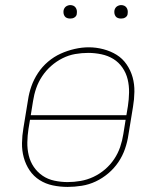

<svg xmlns="http://www.w3.org/2000/svg" viewBox="-20 -727 640 755"><path d="M246 8Q216 8 187.5 2Q159 -4 135.5 -19Q112 -34 96.5 -57Q81 -80 73.5 -107.5Q66 -135 66.5 -164.5Q67 -194 72 -223L90 -333Q94 -361 103.5 -388Q113 -415 129.5 -440Q146 -465 169 -484.5Q192 -504 218.5 -516Q245 -528 273.5 -534.5Q302 -541 329 -541Q358 -541 386.5 -533.5Q415 -526 438.5 -511.5Q462 -497 478 -473.5Q494 -450 501.5 -423Q509 -396 508.5 -366Q508 -336 503 -307L485 -197Q481 -169 471.5 -141.5Q462 -114 445.5 -89.5Q429 -65 406 -45.5Q383 -26 356.5 -13.5Q330 -1 301.5 3.5Q273 8 246 8ZM477 -274 483 -310Q487 -336 487.5 -363Q488 -390 482 -415Q476 -440 461.5 -461Q447 -482 426 -495Q405 -508 379 -513.5Q353 -519 327 -519Q301 -519 275.5 -514.5Q250 -510 226 -498Q202 -486 181.5 -468Q161 -450 146 -427.5Q131 -405 122.5 -380.5Q114 -356 110 -330L101 -274ZM246 -11Q271 -11 297 -15.5Q323 -20 347.5 -31.5Q372 -43 393 -61Q414 -79 429 -101.5Q444 -124 452.5 -149Q461 -174 465 -200L474 -256H98L92 -220Q88 -194 87.5 -167.5Q87 -141 93 -116Q99 -91 113 -70.5Q127 -50 147.5 -36Q168 -22 194 -16.5Q220 -11 246 -11ZM456 -654Q450 -654 444 -656Q438 -658 434.5 -663Q431 -668 430 -674Q429 -680 430 -686Q431 -691 433.5 -695Q436 -699 439.5 -701.5Q443 -704 447.5 -705.5Q452 -707 456 -707Q463 -707 468.5 -704.5Q474 -702 477.5 -697Q481 -692 482 -686Q483 -680 482 -674Q482 -669 479.5 -665Q477 -661 473 -658.5Q469 -656 465 -655Q461 -654 456 -654ZM256 -654Q250 -654 244 -656Q238 -658 234.5 -663Q231 -668 230 -674Q229 -680 230 -686Q231 -691 233.5 -695Q236 -699 239.5 -701.5Q243 -704 247.5 -705.5Q252 -707 256 -707Q263 -707 268.5 -704.5Q274 -702 277.5 -697Q281 -692 282 -686Q283 -680 282 -674Q282 -669 279.5 -665Q277 -661 273 -658.5Q269 -656 265 -655Q261 -654 256 -654Z"/></svg>

Font: Iosevka Curly ThExObl
Style: Regular
Weight: 100
Width: 7
Italic angle: -9°
Monospace: yes
Designer: Belleve Invis
Foundry: Belleve Invis
Version: Version 11.1.0; ttfautohint (v1.8.3)